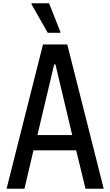

<svg xmlns="http://www.w3.org/2000/svg" viewBox="-20 -1056 672 1170"><path d="M20 94 242 -785H390L612 94H501L444 -140H184L129 94ZM208 -233H420L318 -663H310ZM271 -856 172 -1030V-1036H279L348 -862V-856Z"/></svg>

Font: Farlight84_Sys_V01
Style: Regular
Weight: 400
Designer: Ryoko NISHIZUKA  (kana, bopomofo & ideographs); Paul D. Hunt (Latin, Greek & Cyrillic); Sandoll Communications , Soo-you
Foundry: Adobe
Version: Version 2.004;October 29, 2024;FontCreator 14.0.0.2814 64-bi